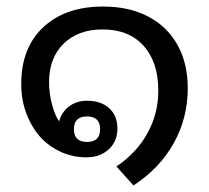

<svg xmlns="http://www.w3.org/2000/svg" viewBox="-20 -500 639 587"><path d="M388 67 336 9Q398 -33 431 -93Q464 -153 464 -223Q464 -310 419 -360Q374 -410 294 -410Q219 -410 174.5 -366.5Q130 -323 130 -249Q130 -214 139.5 -179Q149 -144 161 -129Q168 -157 191 -174.5Q214 -192 246 -192Q289 -192 314 -169Q339 -146 339 -107Q339 -68 312.5 -43.5Q286 -19 244 -19Q204 -19 168.5 -34.5Q133 -50 108 -76Q80 -105 62.5 -148Q45 -191 45 -244Q45 -354 112.5 -417Q180 -480 295 -480Q375 -480 433 -449.5Q491 -419 522.5 -363Q554 -307 554 -230Q554 -139 511 -62Q468 15 388 67ZM246 -66Q286 -66 286 -105Q286 -144 246 -144Q206 -144 206 -105Q206 -66 246 -66Z"/></svg>

Font: Noto Sans Thai Looped UI
Style: Regular
Weight: 400
Designer: Cadson Demak Team
Foundry: Cadson Demak Co., Ltd.
Version: Version 1.000